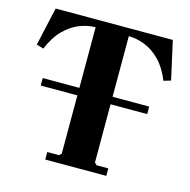

<svg xmlns="http://www.w3.org/2000/svg" viewBox="-100 -768 858 866"><g transform="rotate(15 329.0 -335.0)"><path d="M186 0V-35H241L251 -45V-317H80V-352H251V-635Q215 -635 177.5 -620.5Q140 -606 106 -572.5Q72 -539 48 -481L15 -491L55 -670H602L642 -491L609 -481Q585 -539 551.5 -572.5Q518 -606 480 -620.5Q442 -635 406 -635V-352H577V-317H406V-45L416 -35H471V0Z"/></g></svg>

Font: Brygada 1918
Style: Bold
Weight: 700
Designer: Mateusz Machalski | Borys Kosmynka | Przemek Hoffer
Foundry: NIEPODLEGLA 2018
Version: Version 3.006